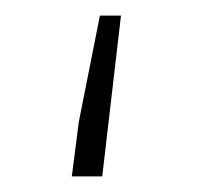

<svg xmlns="http://www.w3.org/2000/svg" viewBox="-20 -226 257 246"><path d="M72 0H111L135 -206H108L81 -70Z"/></svg>

Font: Source Sans Pro Light
Style: Regular
Weight: 300
Designer: Paul D. Hunt
Foundry: Adobe Systems Incorporated
Version: Version 3.006;hotconv 1.0.111;makeotfexe 2.5.65597